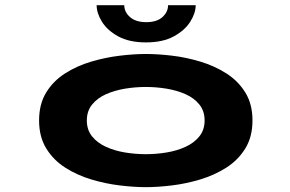

<svg xmlns="http://www.w3.org/2000/svg" viewBox="-20 -724 1140 754"><path d="M552.5 11Q506.5 11 450.5 4.2Q394.5 -2.5 338.8 -19.2Q283 -36 236.5 -65.5Q190 -95 161.8 -140.8Q133.5 -186.5 133.5 -251Q133.5 -315.5 161.5 -361Q189.5 -406.5 236 -436Q282.5 -465.5 338.2 -482Q394 -498.5 450 -505.2Q506 -512 552.5 -512Q599 -512 654.8 -505.5Q710.5 -499 766.2 -482.2Q822 -465.5 868.5 -436Q915 -406.5 943.2 -361Q971.5 -315.5 971.5 -251Q971.5 -186.5 943.2 -140.8Q915 -95 868.5 -65.5Q822 -36 766.2 -19.2Q710.5 -2.5 654.8 4.2Q599 11 552.5 11ZM552.5 -118.5Q593.5 -118.5 634.2 -125.2Q675 -132 708.8 -147.5Q742.5 -163 763 -188.5Q783.5 -214 783.5 -251Q783.5 -288 763 -313.5Q742.5 -339 708.8 -354Q675 -369 634.2 -375.8Q593.5 -382.5 552.5 -382.5Q512 -382.5 471 -375.8Q430 -369 396.2 -354Q362.5 -339 341.8 -313.5Q321 -288 321 -251Q321 -214 341.5 -188.5Q362 -163 396 -147.5Q430 -132 471 -125.2Q512 -118.5 552.5 -118.5ZM553.5 -557.5Q487.5 -557.5 444.5 -581Q401.5 -604.5 380.5 -638.5Q359.5 -672.5 359.5 -703.5H468Q468 -677 490.5 -657Q513 -637 554.5 -637Q596 -637 618 -657Q640 -677 640 -703.5H748.5Q748.5 -672.5 727 -638.5Q705.5 -604.5 662.2 -581Q619 -557.5 553.5 -557.5Z"/></svg>

Font: Trispace Expanded
Style: Bold
Weight: 700
Width: 7
Designer: Tyler Finck
Foundry: Etcetera Type Company
Version: Version 1.210; ttfautohint (v1.8.3)